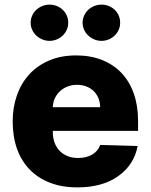

<svg xmlns="http://www.w3.org/2000/svg" viewBox="-20 -789 643 819"><path d="M34.1 -270.6Q34.1 -331.3 52.4 -383Q70.7 -434.7 105.3 -472.3Q139.9 -509.9 190.2 -531.2Q240.4 -552.6 304.7 -552.6Q367.2 -552.6 416.4 -532.7Q465.6 -512.8 499.5 -476.4Q533.4 -440 551.1 -388.7Q568.9 -337.4 568.9 -274.1V-230.8H205.3V-226.2Q205.3 -201.3 212.7 -180.9Q220.2 -160.5 234 -146Q247.9 -131.4 267.9 -123.2Q288 -115.1 313.2 -115.1Q347.7 -115.1 372.7 -129.4Q397.7 -143.8 407.7 -170.8L567.1 -166.2Q552.2 -86.3 484.7 -38Q417.3 10.3 310 10.3Q244.7 10.3 193.5 -9.4Q142.4 -29.1 106.9 -65.5Q71.4 -101.9 52.7 -153.9Q34.1 -206 34.1 -270.6ZM191.4 -769.2Q208.1 -769.2 222.5 -763.3Q236.9 -757.5 247.7 -747.2Q258.5 -736.9 264.7 -722.8Q271 -708.8 271 -692.1Q271 -675.8 264.6 -661.6Q258.2 -647.4 247.3 -637.1Q236.5 -626.8 221.9 -620.7Q207.4 -614.7 191.4 -614.7Q175.4 -614.7 160.9 -620.7Q146.3 -626.8 135.1 -637.1Q123.9 -647.4 117.4 -661.6Q110.8 -675.8 110.8 -692.1Q110.8 -708.8 117.4 -722.8Q123.9 -736.9 134.9 -747.2Q146 -757.5 160.5 -763.3Q175.1 -769.2 191.4 -769.2ZM413 -769.2Q429.7 -769.2 444.1 -763.3Q458.5 -757.5 469.3 -747.2Q480.1 -736.9 486.3 -722.8Q492.5 -708.8 492.5 -692.1Q492.5 -675.8 486.2 -661.6Q479.8 -647.4 468.9 -637.1Q458.1 -626.8 443.5 -620.7Q429 -614.7 413 -614.7Q397 -614.7 382.5 -620.7Q367.9 -626.8 356.7 -637.1Q345.5 -647.4 339 -661.6Q332.4 -675.8 332.4 -692.1Q332.4 -708.8 339 -722.8Q345.5 -736.9 356.5 -747.2Q367.5 -757.5 382.1 -763.3Q396.7 -769.2 413 -769.2ZM407.3 -331.7Q407 -353.3 399.5 -370.9Q392 -388.5 378.9 -401.1Q365.8 -413.7 347.7 -420.5Q329.5 -427.2 308.2 -427.2Q287.6 -427.2 269.2 -420.3Q250.7 -413.4 236.7 -400.7Q222.7 -388.1 214.3 -370.6Q206 -353 205.3 -331.7Z"/></svg>

Font: Inter P Extra Bold
Style: Regular
Weight: 800
Designer: Rasmus Andersson
Foundry: rsms
Version: Version 3.018;git-588b23468